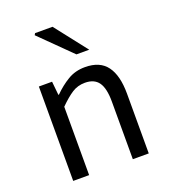

<svg xmlns="http://www.w3.org/2000/svg" viewBox="-135 -832 817 929"><g transform="rotate(-20 273.5 -367.5)"><path d="M82 0V-486H150L157 -416H160Q195 -451 234 -474.5Q273 -498 323 -498Q400 -498 435.5 -449.5Q471 -401 471 -308V0H389V-297Q389 -365 367 -396Q345 -427 297 -427Q260 -427 230.5 -408Q201 -389 164 -352V0ZM306 -570 148 -726 153 -735H243L372 -570Z"/></g></svg>

Font: Mada
Style: Regular
Weight: 400
Designer: Khaled Hosny
Version: Version 1.5